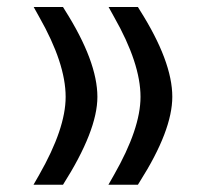

<svg xmlns="http://www.w3.org/2000/svg" viewBox="-20 -523 567 537"><path d="M283.7 -503.4H365.7L371.1 -494.6Q461.9 -351.1 461.9 -252.4Q461.9 -158.2 371.1 -15.1L365.7 -6.3H283.2L298.8 -33.7Q373 -163.6 373 -252Q373 -345.7 298.8 -476.1ZM156.2 -6.3H73.7L89.4 -33.7Q163.6 -163.6 163.6 -252Q163.6 -345.7 89.4 -476.1L74.2 -503.4H156.2L161.6 -494.6Q252.4 -351.1 252.4 -252Q252.4 -157.7 156.2 -6.3Z"/></svg>

Font: Gandom FD-WOL
Style: FD-WOL
Weight: 400
Foundry: DejaVu fonts team - Redesigned by Saber Rastikerdar - Based on Samim Font
Version: Version 0.6